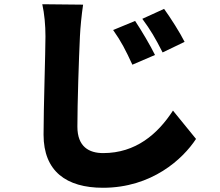

<svg xmlns="http://www.w3.org/2000/svg" viewBox="-20 -815 1040 908"><path d="M619 -716 515 -673C554 -618 574 -578 606 -509L713 -555C691 -600 649 -671 619 -716ZM756 -773 653 -726C692 -673 714 -636 749 -567L853 -617C831 -661 787 -730 756 -773ZM180 -795C190 -750 195 -696 195 -643C195 -568 186 -303 186 -178C186 -5 294 73 467 73C698 73 845 -63 907 -158L798 -292C726 -181 622 -91 468 -91C401 -91 346 -121 346 -216C346 -325 353 -539 358 -643C360 -686 366 -746 373 -793Z"/></svg>

Font: Noto Sans CJK JP Black
Style: Regular
Weight: 900
Designer: Ryoko NISHIZUKA (kana & ideographs); Paul D. Hunt (Latin, Greek & Cyrillic); Wenlong ZHANG (bopomofo); Sandoll Communica
Foundry: Adobe Systems Incorporated
Version: Version 1.004;PS 1.004;hotconv 1.0.82;makeotf.lib2.5.63406